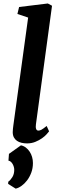

<svg xmlns="http://www.w3.org/2000/svg" viewBox="-20 -826 344 1119"><path d="M102.1 21Q118.2 24.4 130.9 34.2Q143.6 43.9 152.8 57.9Q162.1 71.8 167 88.9Q171.9 106 171.9 124Q171.9 154.8 162.1 180.7Q152.3 206.5 137.5 225.8Q122.6 245.1 105 257.6Q87.4 270 71.3 273.4L27.3 245.6L28.3 232.9Q41 224.1 52 206.3Q63 188.5 63 163.6Q63 154.8 60.3 145.8Q57.6 136.7 53.2 129.2Q48.8 121.6 42.7 116.5Q36.6 111.3 29.3 110.4L32.2 70.8ZM54.2 -56.2Q54.2 -64 55.4 -75.2Q56.6 -86.4 57.6 -93.8L144 -723.6L81.5 -744.6L91.3 -785.2L258.8 -805.7L283.2 -792.5L189.5 -102.1Q187 -85 190.4 -75Q193.8 -64.9 203.6 -64.9Q207 -64.9 211.4 -65.9Q215.8 -66.9 221.2 -69.8Q226.6 -72.8 234.1 -78.1Q241.7 -83.5 252 -91.8L266.1 -60.5Q262.2 -55.2 251.7 -43.5Q241.2 -31.7 224.6 -20Q208 -8.3 186 0.7Q164.1 9.8 137.7 9.8Q120.1 9.8 105 6.1Q89.8 2.4 78.6 -5.4Q67.4 -13.2 60.8 -25.6Q54.2 -38.1 54.2 -56.2Z"/></svg>

Font: Merriweather Bold
Style: Italic
Weight: 700
Italic angle: -7°
Designer: Eben Sorkin ( eben@eyebytes.com )
Foundry: Eben Sorkin ( eben@eyebytes.com )
Version: Version 1.5; ttfautohint (v0.97) -l 13 -r 13 -G 200 -x 24 -f